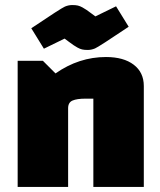

<svg xmlns="http://www.w3.org/2000/svg" viewBox="-20 -741 635 761"><path d="M150 -500 200 -450Q293 -515 400 -515Q470 -515 510 -484.5Q550 -454 550 -400V0H350V-350H319Q285 -350 267.5 -342.5Q250 -335 250 -312V0H50V-500ZM440 -716 490 -635Q371 -555 356.5 -549Q342 -543 328 -543Q314 -543 305.5 -545Q297 -547 287 -552.5Q277 -558 271.5 -562Q266 -566 253.5 -575Q241 -584 236 -588L154 -548L104 -629Q223 -709 237.5 -715Q252 -721 266 -721Q280 -721 288.5 -719Q297 -717 307 -711.5Q317 -706 322.5 -702Q328 -698 340.5 -689Q353 -680 358 -676Z"/></svg>

Font: Myanmar Thuriya
Style: Regular
Weight: 400
Designer: Danh Hong
Foundry: Google Inc.
Version: Version 2.00 November 23, 2015